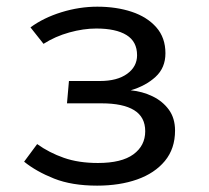

<svg xmlns="http://www.w3.org/2000/svg" viewBox="-20 -558 640 589"><path d="M191.5 -309.5H286.5Q339.5 -309.5 370 -331.5Q400.5 -353.5 400.5 -388.5Q400.5 -430.5 368 -450.5Q335.5 -470.5 275.5 -470.5Q236 -470.5 192.8 -458.5Q149.5 -446.5 113.5 -423.5L73.5 -474Q113.5 -503.5 168.5 -520.5Q223.5 -537.5 278.5 -537.5Q337 -537.5 384.2 -521.8Q431.5 -506 459.5 -474.2Q487.5 -442.5 487.5 -394.5Q487.5 -350 457.2 -322.2Q427 -294.5 381 -281Q417 -277.5 448 -262.5Q479 -247.5 498 -221.5Q517 -195.5 517 -157.5Q517 -102 485.8 -64.2Q454.5 -26.5 400.8 -7.5Q347 11.5 278 11.5Q200.5 11.5 145.8 -10.2Q91 -32 54 -62L94 -116Q131 -89.5 176 -73.8Q221 -58 280.5 -58Q353 -58 389.2 -84.5Q425.5 -111 425.5 -155.5Q425.5 -199 391.5 -220Q357.5 -241 291.5 -241H185.5Z"/></svg>

Font: Fast_Mono
Style: Regular
Weight: 400
Monospace: yes
Designer: Carrois Corporate, Edenspiekermann AG, Nikita Prokopov
Foundry: Carrois Corporate, Edenspiekermann AG, Nikita Prokopov
Version: Version 5.002